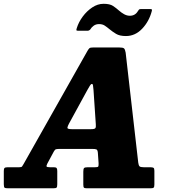

<svg xmlns="http://www.w3.org/2000/svg" viewBox="-74 -1016 919 1036"><path d="M-53.5 -22.5V-93.5Q-53.5 -105 -49.8 -109.2Q-46 -113.5 -33.5 -113.5H29Q42.5 -113.5 45.2 -118Q48 -122.5 53 -130.5L398 -741.5Q404.5 -752.5 409 -756.2Q413.5 -760 431.5 -760H567Q589.5 -760 595.2 -754.8Q601 -749.5 604 -732L672 -138Q674 -123.5 679 -118.5Q684 -113.5 702.5 -113.5H737.5Q749.5 -113.5 754.2 -110.5Q759 -107.5 759 -94.5V-21Q759 -7.5 755.2 -3.8Q751.5 0 738 0H395Q382 0 378.8 -3.8Q375.5 -7.5 375.5 -20.5V-89.5Q375.5 -104.5 379.5 -109Q383.5 -113.5 398.5 -113.5H437.5Q453.5 -113.5 456 -117.2Q458.5 -121 458 -135L454 -192.5Q452.5 -207 446.2 -209.8Q440 -212.5 422.5 -212.5H252Q235 -212.5 228.5 -210.8Q222 -209 216.5 -198.5L181.5 -133.5Q175.5 -121.5 177.5 -117.5Q179.5 -113.5 196.5 -113.5H217Q228 -113.5 231.5 -109.2Q235 -105 235 -93V-22Q235 -7.5 231.2 -3.8Q227.5 0 213 0H-28.5Q-45 0 -49.2 -3.2Q-53.5 -6.5 -53.5 -22.5ZM397.5 -530.5 298 -348.5Q291 -335.5 289.8 -327.2Q288.5 -319 313 -319H416.5Q436 -319 440.2 -324.2Q444.5 -329.5 443 -345L430.5 -531Q428.5 -546.5 427.8 -554.8Q427 -563 421.5 -563Q416.5 -563 410.8 -553.2Q405 -543.5 397.5 -530.5ZM605.5 -821.5Q572 -821.5 552.5 -833.2Q533 -845 518 -857.5Q503 -870 490.8 -878Q478.5 -886 460.5 -886Q443.5 -886 431.5 -877.2Q419.5 -868.5 413 -857Q406.5 -850 397.5 -850H347.5Q338.5 -850 338.2 -853.8Q338 -857.5 340.5 -865Q350.5 -897 372.5 -926.8Q394.5 -956.5 423.8 -976Q453 -995.5 485 -995.5Q518.5 -995.5 535.8 -984Q553 -972.5 567.5 -959.5Q581 -947.5 596 -939.2Q611 -931 626.5 -931Q655.5 -931 670 -956Q673.5 -961 675.8 -964Q678 -967 685.5 -967H738Q744.5 -967 745.5 -964.5Q746.5 -962 745 -956Q730.5 -900.5 693 -861Q655.5 -821.5 605.5 -821.5Z"/></svg>

Font: Besley* Narrow Heavy
Style: Italic
Weight: 800
Width: 4
Italic angle: -13°
Designer: Owen Earl
Foundry: indestructible type*
Version: Version 3.000; ttfautohint (v1.8.3)